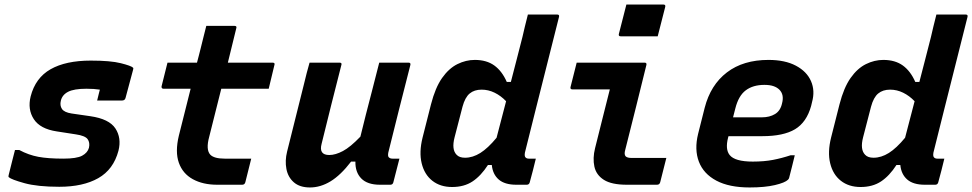

<svg xmlns="http://www.w3.org/2000/svg" viewBox="-20 -814 4284 846"><path d="M380 -547Q467 -547 512.5 -535.5Q558 -524 566 -516Q569 -513 566 -505L533 -382Q530 -371 517 -371H408L410 -379Q413 -391 415.5 -401.5Q418 -412 420 -419Q407 -421 392.5 -422Q378 -423 361 -423Q306 -423 280 -409.5Q254 -396 248 -370Q243 -349 253 -334Q263 -319 295 -314L378 -302Q461 -290 488.5 -248Q516 -206 502 -150Q480 -67 413 -29Q346 9 241 9Q145 9 87.5 -7Q30 -23 19 -33Q16 -36 18 -42Q26 -74 32.5 -100Q39 -126 46 -153H65Q106 -131 149 -123Q192 -115 259 -115Q318 -115 342 -128Q366 -141 372 -163Q377 -186 366 -201Q355 -216 314 -222L230 -235Q157 -246 129 -289Q101 -332 115 -389Q136 -471 203 -509Q270 -547 380 -547Z M1087 -115Q1080 -88 1074 -63Q1068 -38 1061 -11Q1058 0 1047 0H937Q874 0 829.5 -24.5Q785 -49 768 -97Q751 -145 768 -216Q781 -268 794 -319.5Q807 -371 820 -423H700Q695 -423 693 -426.5Q691 -430 692 -434Q699 -462 705 -486Q711 -510 718 -538H848Q852 -553 856 -568.5Q860 -584 864 -600Q870 -626 876.5 -650.5Q883 -675 889 -700H1013Q1025 -700 1021 -689Q1012 -651 1002.5 -613.5Q993 -576 984 -538H1181Q1193 -538 1189 -527Q1182 -499 1176.5 -475Q1171 -451 1164 -423H955Q942 -370 928.5 -317.5Q915 -265 902 -212Q886 -154 907 -132Q924 -115 970 -115Z M1344 -538H1476Q1488 -538 1484 -527Q1462 -440 1440 -353.5Q1418 -267 1397 -180Q1384 -131 1431 -131Q1458 -131 1491 -148.5Q1524 -166 1568 -212Q1580 -261 1592 -308.5Q1604 -356 1618.5 -411Q1633 -466 1651 -538H1780Q1791 -538 1788 -527Q1763 -430 1737.5 -328.5Q1712 -227 1691 -142Q1688 -126 1693 -121Q1699 -115 1709 -115H1740L1713 -10Q1710 0 1700 0H1654Q1599 0 1572 -27.5Q1545 -55 1546 -102H1527Q1481 -42 1436.5 -15Q1392 12 1346 12Q1301 12 1275 -10.5Q1249 -33 1242 -69.5Q1235 -106 1245 -146Q1263 -220 1282 -294Q1301 -368 1319 -442Q1325 -468 1331.5 -492.5Q1338 -517 1344 -538Z M2072 -550Q2124 -550 2158 -525.5Q2192 -501 2213 -453H2231Q2244 -502 2256.5 -551.5Q2269 -601 2282 -651Q2287 -674 2292.5 -696Q2298 -718 2306 -750H2435Q2446 -750 2443 -739Q2418 -639 2391.5 -534.5Q2365 -430 2340 -330Q2315 -230 2293 -142Q2290 -125 2296 -120Q2301 -115 2310 -115H2341Q2335 -89 2328 -62.5Q2321 -36 2314 -10Q2311 0 2301 0H2255Q2204 0 2177.5 -23Q2151 -46 2147 -87H2130Q2099 -39 2062 -14.5Q2025 10 1972 10Q1920 10 1885 -17.5Q1850 -45 1838 -94.5Q1826 -144 1842 -208L1879 -354Q1898 -428 1928 -470.5Q1958 -513 1995.5 -531.5Q2033 -550 2072 -550ZM1992 -132Q2004 -119 2029 -119Q2063 -119 2096.5 -140Q2130 -161 2168 -207Q2179 -247 2189 -287.5Q2199 -328 2210 -368Q2187 -392 2159.5 -405.5Q2132 -419 2102 -419Q2070 -419 2049.5 -402Q2029 -385 2018 -344L1983 -209Q1969 -155 1992 -132Z M2521 -538H2820Q2831 -538 2828 -527Q2805 -434 2782 -341Q2759 -248 2735 -154Q2729 -133 2737 -125Q2744 -118 2764 -118H2916Q2909 -92 2902.5 -64.5Q2896 -37 2889 -11Q2886 0 2875 0H2742Q2675 0 2641 -21.5Q2607 -43 2599 -80Q2591 -117 2602 -161Q2618 -226 2634.5 -291Q2651 -356 2667 -420H2503Q2491 -420 2494 -431Q2501 -457 2507.5 -484.5Q2514 -512 2521 -538ZM2740 -794H2903Q2914 -794 2911 -783L2878 -654H2715Q2704 -654 2707 -665Z M3366 -550Q3439 -550 3487 -524.5Q3535 -499 3553.5 -456.5Q3572 -414 3558 -364L3554 -347Q3534 -275 3483 -244.5Q3432 -214 3339 -214H3190L3188 -207Q3175 -156 3195 -131Q3218 -102 3297 -102Q3347 -102 3386 -109.5Q3425 -117 3464 -130H3482Q3476 -106 3470 -81Q3464 -56 3457 -30Q3456 -26 3452 -22Q3439 -9 3394.5 1.5Q3350 12 3283 12Q3193 12 3136.5 -18Q3080 -48 3059.5 -101.5Q3039 -155 3056 -224L3085 -339Q3111 -440 3183 -495Q3255 -550 3366 -550ZM3348 -440Q3298 -440 3266 -416Q3234 -392 3220 -336L3210 -297H3337Q3371 -297 3395 -311.5Q3419 -326 3426 -359Q3436 -397 3414 -419Q3404 -429 3388 -434.5Q3372 -440 3348 -440Z M3872 -550Q3924 -550 3958 -525.5Q3992 -501 4013 -453H4031Q4044 -502 4056.5 -551.5Q4069 -601 4082 -651Q4087 -674 4092.5 -696Q4098 -718 4106 -750H4235Q4246 -750 4243 -739Q4218 -639 4191.5 -534.5Q4165 -430 4140 -330Q4115 -230 4093 -142Q4090 -125 4096 -120Q4101 -115 4110 -115H4141Q4135 -89 4128 -62.5Q4121 -36 4114 -10Q4111 0 4101 0H4055Q4004 0 3977.5 -23Q3951 -46 3947 -87H3930Q3899 -39 3862 -14.5Q3825 10 3772 10Q3720 10 3685 -17.5Q3650 -45 3638 -94.5Q3626 -144 3642 -208L3679 -354Q3698 -428 3728 -470.5Q3758 -513 3795.5 -531.5Q3833 -550 3872 -550ZM3792 -132Q3804 -119 3829 -119Q3863 -119 3896.5 -140Q3930 -161 3968 -207Q3979 -247 3989 -287.5Q3999 -328 4010 -368Q3987 -392 3959.5 -405.5Q3932 -419 3902 -419Q3870 -419 3849.5 -402Q3829 -385 3818 -344L3783 -209Q3769 -155 3792 -132Z"/></svg>

Font: Recursive Mn Lnr St
Style: Bold Italic
Weight: 700
Italic angle: -15°
Monospace: yes
Version: Version 1.079;hotconv 1.0.112;makeotfexe 2.5.65598; ttfautoh